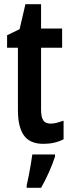

<svg xmlns="http://www.w3.org/2000/svg" viewBox="-20 -731 343 921"><path d="M223 -138Q237 -138 252 -142Q267 -146 285 -152V-63Q243 -41 188 -41Q124 -41 95 -81Q66 -121 66 -202V-502H14V-562L74 -591L102 -711H177V-594H278V-502H177V-204Q177 -171 187 -154.5Q197 -138 223 -138ZM244 20Q232 57 214 97Q196 137 177 170H108V158Q112 140 117.5 113.5Q123 87 127.5 59Q132 31 135 10H244Z"/></svg>

Font: Noto Sans Tamil UI ExtraCondensed SemiBold
Style: Regular
Weight: 600
Width: 2
Designer: Jelle Bosma - Monotype Design Team
Foundry: Monotype Imaging Inc.
Version: Version 2.004; ttfautohint (v1.8.4.7-5d5b)